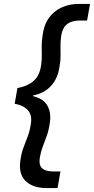

<svg xmlns="http://www.w3.org/2000/svg" viewBox="-20 -816 480 981"><path d="M218 145Q149 145 111.5 109.5Q74 74 84 4Q89 -33 100 -62Q111 -91 122 -120Q133 -149 138 -186Q142 -209 136 -229Q130 -249 110.5 -264Q91 -279 55 -286L69 -366Q110 -374 136 -390.5Q162 -407 175 -432.5Q188 -458 191 -491Q194 -514 193.5 -535.5Q193 -557 193 -579.5Q193 -602 197 -630Q203 -686 228.5 -722.5Q254 -759 294 -777.5Q334 -796 383 -796H440L425 -711H387Q362 -711 342 -703.5Q322 -696 309 -678Q296 -660 292 -628Q289 -603 289 -579.5Q289 -556 289.5 -532.5Q290 -509 285 -482Q280 -440 263 -408.5Q246 -377 217.5 -356.5Q189 -336 148 -328V-325Q202 -312 222 -276.5Q242 -241 235 -192Q230 -152 219 -122Q208 -92 198 -65.5Q188 -39 183 -8Q178 29 196 44.5Q214 60 251 60H289L274 145Z"/></svg>

Font: DM Sans 36pt Medium
Style: Italic
Weight: 500
Italic angle: -10°
Designer: Colophon Foundry, Jonny Pinhorn
Foundry: Colophon Foundry
Version: Version 4.004;gftools[0.9.30]